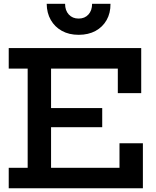

<svg xmlns="http://www.w3.org/2000/svg" viewBox="-20 -1014 842 1034"><path d="M530.5 -432V-329H197.5V-432ZM623.5 -242.5H749.5V0H27V-110.5H129V-644.5H27V-755H740.5V-512.5H614.5V-644.5H255V-110.5H623.5ZM575 -993.5Q575.5 -943.5 554.2 -906Q533 -868.5 494.5 -847.5Q456 -826.5 403.5 -826.5Q351.5 -826.5 313.2 -847.8Q275 -869 253.5 -906.5Q232 -944 231.5 -993.5H330.5Q330.5 -957.5 350.5 -935.8Q370.5 -914 403.5 -914Q436.5 -914 456.2 -935.8Q476 -957.5 476 -993.5Z"/></svg>

Font: Hepta Slab SemiBold
Style: Regular
Weight: 600
Designer: Michael LaGattuta
Foundry: Michael LaGattuta
Version: Version 1.102